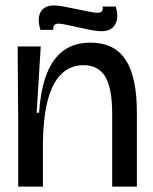

<svg xmlns="http://www.w3.org/2000/svg" viewBox="-20 -687 565 707"><path d="M47 0V-245L45 -516H130L115 -272H124Q130 -359 152.5 -416Q175 -473 215 -501.5Q255 -530 313 -530Q401 -530 442.5 -467Q484 -404 484 -273V0H393V-270Q393 -361 368 -404Q343 -447 287 -447Q239 -447 205.5 -414Q172 -381 155 -314.5Q138 -248 138 -144V0ZM354 -572Q337 -572 314 -576.5Q291 -581 267 -586.5Q243 -592 223.5 -596Q204 -600 195 -600Q184 -600 179.5 -593.5Q175 -587 176 -577H129Q120 -605 123.5 -625Q127 -645 141 -656Q155 -667 178 -667Q194 -667 217 -662.5Q240 -658 264 -653Q288 -648 308.5 -644Q329 -640 339 -640Q351 -640 355.5 -646Q360 -652 358 -663H406Q414 -638 411 -617.5Q408 -597 394 -584.5Q380 -572 354 -572Z"/></svg>

Font: Bricolage Grotesque 96pt
Style: Regular
Weight: 400
Version: Version 1.001;gftools[0.9.33.dev8+g029e19f]